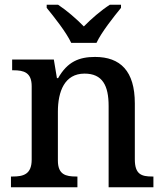

<svg xmlns="http://www.w3.org/2000/svg" viewBox="-20 -786 691 806"><path d="M279 -606H385C406 -651 457 -715 488 -753V-766H441C405 -743 362 -706 332 -675C302 -706 259 -743 224 -766H176V-753C207 -715 258 -651 279 -606ZM26 0H305V-45H300C256 -45 223 -53 223 -112V-317C223 -402 251 -477 335 -477C410 -477 436 -427 436 -341V0H624V-45H619C574 -45 546 -54 546 -117V-352C546 -488 485 -547 379 -547C312 -547 263 -527 224 -458H219L206 -536H31V-491H36C80 -491 113 -482 113 -424V-116C113 -54 78 -45 33 -45H26Z"/></svg>

Font: Noto Serif Devanagari Medium
Style: Regular
Weight: 500
Designer: Universal Thirst, Indian Type Foundry and the Monotype Design Team
Foundry: Monotype Imaging Inc.
Version: Version 2.004